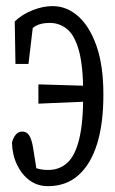

<svg xmlns="http://www.w3.org/2000/svg" viewBox="-20 -559 386 642"><path d="M140.6 63.5Q105.5 63.5 79.1 44.2Q52.7 24.9 36.9 -8.3Q21 -41.5 20 -82.5Q24.4 -99.1 33 -109.1Q41.5 -119.1 54.2 -119.1Q69.8 -119.1 78.1 -105.5Q86.4 -91.8 90.8 -64L105 25.9L68.4 -17.6Q85.9 -2 102.5 3.7Q119.1 9.3 141.6 9.3Q178.2 9.3 204.6 -14.2Q231 -37.6 244.6 -93Q258.3 -148.4 258.3 -242.7Q258.3 -338.4 243.7 -390.4Q229 -442.4 203.6 -462.4Q178.2 -482.4 146.5 -482.4Q115.7 -482.4 97.4 -471.2Q79.1 -460 61 -432.6L92.3 -489.3L75.2 -345.2H31.7L29.3 -487.3Q54.2 -511.2 89.1 -524.9Q124 -538.6 155.8 -538.6Q203.1 -538.6 241.5 -504.6Q279.8 -470.7 302.7 -405.3Q325.7 -339.8 325.7 -242.7Q325.7 -145 304.4 -77.1Q283.2 -9.3 241.9 27.1Q200.7 63.5 140.6 63.5ZM108.4 -212.4V-276.9L290 -271.5V-220.2Z"/></svg>

Font: Scarab Serif
Style: Regular
Weight: 400
Designer: John Roberts
Foundry: Scarab
Version: 1.0